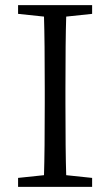

<svg xmlns="http://www.w3.org/2000/svg" viewBox="-20 -732 432 752"><path d="M50.8 0V-35.2L152.3 -45.9Q155.3 -138.7 155.3 -329.1V-382.8Q155.3 -573.2 152.3 -667L50.8 -677.7V-711.9H340.8V-677.7L239.3 -667Q236.3 -574.2 236.3 -382.8V-329.1Q236.3 -139.6 239.3 -45.9L340.8 -35.2V0Z"/></svg>

Font: Bpmf Zihi Only R
Style: R
Weight: 400
Foundry: But Ko
Version: Version 1.320